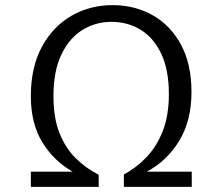

<svg xmlns="http://www.w3.org/2000/svg" viewBox="-20 -727 866 747"><path d="M100 0V-59H263Q190 -100 145 -173Q100 -246 100 -353Q100 -465 142.5 -544Q185 -623 257 -665Q329 -707 418 -707Q504 -707 573.5 -668Q643 -629 684 -553.5Q725 -478 725 -369Q725 -258 677.5 -179.5Q630 -101 551 -59H726V0H462V-48Q510 -74 549.5 -115Q589 -156 613 -216.5Q637 -277 637 -361Q637 -455 607.5 -517.5Q578 -580 527.5 -611Q477 -642 414 -642Q351 -642 300 -610Q249 -578 218.5 -514Q188 -450 188 -353Q188 -269 211 -210.5Q234 -152 273.5 -112.5Q313 -73 364 -47V0Z"/></svg>

Font: Bitter
Style: Regular
Weight: 400
Designer: Sol Matas, and Bitter project Authors
Foundry: Sol Matas
Version: Version 2.001